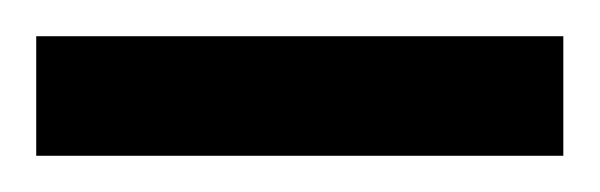

<svg xmlns="http://www.w3.org/2000/svg" viewBox="-42 -720 331 106"><path d="M-22 -634H269V-700H-22Z"/></svg>

Font: TitilliumText22L
Style: 400 wt
Weight: 400
Designer: Campivisivi
Foundry: Campivisivi
Version: 1.000